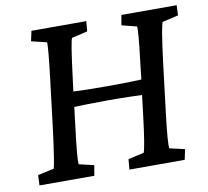

<svg xmlns="http://www.w3.org/2000/svg" viewBox="-77 -776 936 862"><g transform="rotate(-10 391.0 -345.0)"><path d="M445 0H697L707 -47L638 -63C635 -73 638 -127 652 -237L678 -452C692 -564 702 -618 707 -627L780 -644L782 -690H530L522 -644L590 -627C593 -618 589 -565 575 -452L568 -389C536 -387 484 -386 414 -386C343 -386 290 -387 258 -389L266 -452C280 -565 289 -618 294 -627L366 -644L370 -690H120L110 -644L180 -627C182 -618 177 -557 164 -452L138 -237C125 -135 115 -74 111 -63L37 -47L35 0H285L293 -47L225 -63C222 -73 226 -127 240 -237L250 -320C283 -321 332 -323 406 -323C480 -323 526 -321 559 -320L549 -237C536 -127 526 -73 521 -63L449 -47Z"/></g></svg>

Font: TPK Tissa Web Medium
Style: Italic
Weight: 500
Italic angle: -7°
Designer: Jacques Le Bailly, Suppakit Chalermlarp | Katatrad Co.,Ltd.
Foundry: Jacques Le Bailly, Cadson Demak Co.,Ltd.
Version: Version 5.000;Glyphs 3.1.2 (3151)